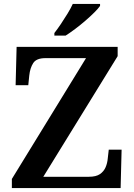

<svg xmlns="http://www.w3.org/2000/svg" viewBox="-20 -951 678 971"><path d="M40 0V-46L415 -657H210Q164 -657 148 -632Q132 -607 128 -569L123 -520H59L64 -714H575V-667L199 -57H429Q466 -57 485.5 -70.5Q505 -84 514 -105Q523 -126 525 -150L530 -194H595L590 0ZM255 -784Q270 -803 287.5 -829Q305 -855 321.5 -882Q338 -909 348 -931H486V-921Q477 -908 457 -888Q437 -868 411.5 -846Q386 -824 360 -804.5Q334 -785 312 -771H255Z"/></svg>

Font: Noto Serif Khmer SemiBold
Style: Regular
Weight: 600
Version: Version 2.003